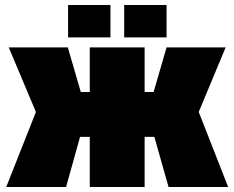

<svg xmlns="http://www.w3.org/2000/svg" viewBox="-20 -750 940 770"><path d="M560 0H340V-201H301L245 0H5L124 -301L15 -560H252L304 -381H340V-560H560V-381H596L648 -560H885L777 -301L895 0H656L599 -201H560ZM253 -600V-730H423V-600ZM478 -600V-730H648V-600Z"/></svg>

Font: Tektur SemiCondensed Black
Style: Regular
Weight: 900
Width: 4
Designer: Adam Jagosz
Foundry: Adam Jagosz
Version: Version 1.005;gftools[0.9.30]